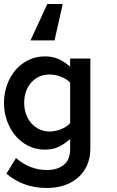

<svg xmlns="http://www.w3.org/2000/svg" viewBox="-21 -748 587 961"><path d="M131.8 -545.9 215.8 -728H293L252 -545.9ZM431.2 -4.9Q431.2 42 415 78.6Q398.9 115.2 369.9 140.6Q340.8 166 301.5 179.4Q262.2 192.9 213.9 192.9Q95.2 192.9 11.2 121.1L59.1 43Q128.9 103 213.9 103Q266.1 103 298.1 77.4Q330.1 51.8 330.1 -2.9V-51.8Q298.8 -24.9 270 -12Q241.2 1 203.1 1Q159.2 1 121.6 -17.6Q84 -36.1 56.9 -68.1Q29.8 -100.1 14.4 -142.6Q-1 -185.1 -1 -232.9Q-1 -280.8 14.4 -323.5Q29.8 -366.2 56.9 -397.7Q84 -429.2 121.6 -447.5Q159.2 -465.8 203.1 -465.8Q241.2 -465.8 271 -452.9Q300.8 -439.9 330.1 -414.1V-455.1H431.2ZM330.1 -334Q312 -354 283.4 -364.5Q254.9 -375 228 -375Q170.9 -375 135.5 -335Q100.1 -294.9 100.1 -232.9Q100.1 -202.1 109.6 -176Q119.1 -149.9 136 -130.9Q152.8 -111.8 176.5 -100.8Q200.2 -89.8 228 -89.8Q254.9 -89.8 283.4 -100.8Q312 -111.8 330.1 -131.8Z"/></svg>

Font: Anonymous Pro
Style: Bold
Weight: 700
Monospace: yes
Designer: Mark Simonson
Version: Version 1.003